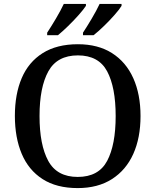

<svg xmlns="http://www.w3.org/2000/svg" viewBox="-20 -951 794 981"><path d="M377 10Q269 10 197.5 -36Q126 -82 91 -165Q56 -248 56 -359Q56 -470 91 -552Q126 -634 198 -679.5Q270 -725 378 -725Q481 -725 552.5 -679.5Q624 -634 661 -551.5Q698 -469 698 -358Q698 -247 661 -164.5Q624 -82 552 -36Q480 10 377 10ZM377 -47Q484 -47 527.5 -129Q571 -211 571 -358Q571 -505 527.5 -586.5Q484 -668 378 -668Q272 -668 227 -586.5Q182 -505 182 -358Q182 -211 226.5 -129Q271 -47 377 -47ZM404 -784Q425 -816 449 -856.5Q473 -897 489 -931H601V-921Q591 -904 565.5 -875Q540 -846 510.5 -817.5Q481 -789 458 -771H404ZM221 -784Q242 -816 266 -856.5Q290 -897 306 -931H419V-921Q408 -904 382.5 -875Q357 -846 327.5 -817.5Q298 -789 276 -771H221Z"/></svg>

Font: Noto Serif Toto Medium
Style: Regular
Weight: 500
Designer: Monotype Design Team
Foundry: Monotype Imaging Inc.
Version: Version 2.001; ttfautohint (v1.8.4.7-5d5b)